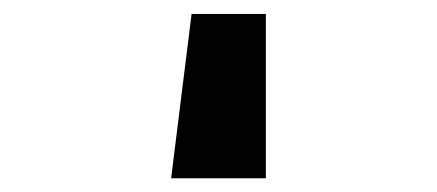

<svg xmlns="http://www.w3.org/2000/svg" viewBox="-20 -60 626 275"><path d="M360.8 195.3H225.1L254.4 -40H360.8Z"/></svg>

Font: Consola Mono
Style: Bold
Weight: 700
Monospace: yes
Designer: Wojciech Kalinowski "wmk69" (wmk69@o2.pl)
Foundry: Wojciech Kalinowski "wmk69" (wmk69@o2.pl)
Version: Version 2.1.0